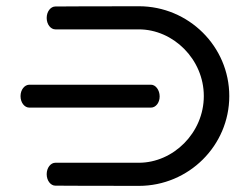

<svg xmlns="http://www.w3.org/2000/svg" viewBox="-20 -601 808 621"><path d="M74.4 -327C59.4 -326.6 46.4 -310.9 46.4 -290C46.4 -269.1 59.4 -253 74.4 -253C74.5 -252.7 468.4 -253 468.4 -253C483.2 -252.9 496.4 -268.1 496.4 -289C496.4 -309.9 483.4 -327 468.4 -327ZM159 -580C144 -580 131 -563.9 131 -543C131 -522.1 144 -506 159 -506C159 -506 317.5 -506 429 -506C540.5 -506 639.2 -409.2 639.2 -290.3C639.2 -171.4 540.5 -74.6 429 -74.6C317.5 -74.6 159 -74.6 159 -74.6C144 -74.6 131 -58.5 131 -37.6C131 -16.7 144 -0.5 159 -0.5C159 -0.5 267.5 0.2 429 0.2C590.5 0.2 721.6 -130.2 721.6 -290.3C721.6 -450.4 590.5 -580.8 429 -580.8C267.5 -580.8 159 -580 159 -580Z"/></svg>

Font: Hi.
Style: Regular
Weight: 400
Designer: Mew Too, Robert Jablonski
Foundry: Cannot Into Space Fonts
Version: Version 1.996